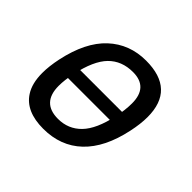

<svg xmlns="http://www.w3.org/2000/svg" viewBox="-133 -686 860 860"><g transform="rotate(45 297.0 -256.0)"><path d="M233.4 15.1Q123.5 15.1 80.1 -52.7Q53.7 -93.3 53.7 -158.7Q53.7 -201.7 64.9 -254.9Q94.2 -392.1 166.7 -459.5Q239.3 -526.9 343.8 -526.9Q527.3 -526.9 527.3 -352.5Q527.3 -309.1 515.6 -254.9Q487.3 -121.6 415.3 -53.2Q343.3 15.1 233.4 15.1ZM249 -63Q314 -63 358.2 -108.4Q402.3 -153.8 423.8 -254.9Q434.6 -304.7 434.6 -346.7Q434.6 -449.2 338.4 -449.2Q267.6 -449.2 223.1 -404.1Q178.7 -358.9 156.7 -254.9Q146.5 -206.5 146.5 -170.4Q146.5 -63 249 -63ZM441.9 -224.1H125L138.7 -288.1H455.6Z"/></g></svg>

Font: Cadman
Style: Italic
Weight: 400
Italic angle: -12°
Designer: Paul James MIller
Foundry: High-Logic / Made with FontCreator
Version: Version 2.114;March 28, 2021;FontCreator 13.0.0.2683 64-bit